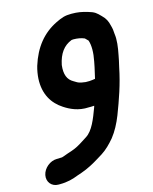

<svg xmlns="http://www.w3.org/2000/svg" viewBox="-137 -817 897 1127"><g transform="rotate(-15 312.0 -253.5)"><path d="M450.2 -354C448.1 -343.5 446.3 -335.4 443.1 -322.7C431 -321.3 419.5 -318.5 408.6 -318.5H385.4C381 -319.1 371.6 -320.5 360.5 -322.3C337.6 -327.1 334.4 -332.4 316.9 -342.2C283.1 -360.9 268.9 -394.7 275.6 -451.5C289.3 -518.6 319.6 -559.3 369.1 -578.5C371.5 -578.7 375.2 -578.9 379.6 -579.5C404.3 -579.4 426 -575.9 446.8 -567.1C450.7 -563.3 459.9 -554.7 464.7 -549.3C475.5 -518.3 475.1 -473.9 464.7 -422L458.4 -390C456 -378 452.6 -366 450.2 -354ZM113.3 73.5H104.3C64.2 73.5 23.2 106.9 15.1 147.5C7 188.1 34.6 221.5 74.8 221.5H83.8C131 221.5 163.4 212.1 200.2 197.6L223.5 189.7C264.4 175.5 301.5 155.4 335.4 134.2L366.3 115.1C397.8 94.9 423.6 68 447.7 39.6C474.5 5.7 496.4 -35.5 514.6 -81.7C547.5 -168 577.6 -251.4 597.9 -352.7C600.9 -364.8 604 -378 606.4 -390L612.7 -422C621.7 -466.9 627.8 -511.3 622.3 -547.5C621.7 -566.1 619.6 -582 614.2 -600.2C608 -628.1 598.7 -647.4 576.4 -668.7C553 -692.3 544.9 -701.2 503.6 -713.1C470.1 -722.6 447.5 -727.5 407.2 -727.5C368.5 -727.5 347.9 -720.1 312.5 -703C226.2 -661.1 167.7 -588.8 135.3 -484.3C127.9 -460 123.4 -430.1 122.3 -409.1C117.7 -315 157.7 -252.2 218.3 -213.2C251.5 -191.3 300.7 -166.4 364.5 -170.5H379C385.6 -170.5 390.1 -170.7 397.6 -171.4C397 -169.3 396.1 -166.5 395 -162.6C370.8 -97.5 346 -32.2 302.7 -5.1L272.8 14C249.6 29.1 228.1 41.3 201.7 50.2L171.5 60.3C159 65 148.7 69 136.7 72.5H131.5C124.5 72.5 117.5 73.5 113.3 73.5Z"/></g></svg>

Font: Smoothie
Style: SeBdIt
Weight: 600
Foundry: Cannot Into Space Fonts
Version: Version 0.8